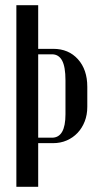

<svg xmlns="http://www.w3.org/2000/svg" viewBox="-20 -719 374 739"><path d="M127 -699V-531H185Q244 -531 280 -491Q316 -451 316 -385V-308Q316 -277 306 -251.5Q296 -226 278.5 -207.5Q261 -189 237 -178.5Q213 -168 184 -168H127V0H43V-699ZM232 -410Q232 -462 219 -486Q206 -510 180 -510H127V-189H180Q232 -189 232 -279Z"/></svg>

Font: Moniqa SemBd Narrow Heading
Style: Regular
Weight: 600
Width: 4
Designer: Rajesh Rajput
Foundry: Rajesh Rajput
Version: Version 1.000